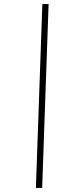

<svg xmlns="http://www.w3.org/2000/svg" viewBox="-20 -822 413 952"><path d="M158 110 190 -802H221L189 110Z"/></svg>

Font: Literata 72pt Black
Style: Italic
Weight: 900
Italic angle: -2°
Designer: Latin by Veronika Burian and Jose Scaglione. Greek by Irene Vlachou. Cyrillic by Vera Evstafieva
Foundry: TypeTogether
Version: Version 3.002